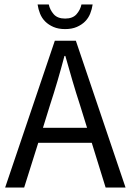

<svg xmlns="http://www.w3.org/2000/svg" viewBox="-20 -838 584 858"><path d="M369 -267 338 -367Q320 -422 304 -476.5Q288 -531 272 -588H268Q253 -531 237 -476.5Q221 -422 203 -367L172 -267ZM390 -200H151L88 0H3L225 -656H319L541 0H452ZM271 -708Q241 -708 219 -717.5Q197 -727 182 -742Q167 -757 159 -777Q151 -797 148 -818H198Q203 -794 220 -774.5Q237 -755 271 -755Q305 -755 322 -774.5Q339 -794 344 -818H394Q391 -797 383 -777Q375 -757 360 -742Q345 -727 323 -717.5Q301 -708 271 -708Z"/></svg>

Font: Myanmar Sanpya
Style: Regular
Weight: 400
Designer: Danh Hong
Foundry: Google Inc.
Version: Version 2.00 November 22, 2015